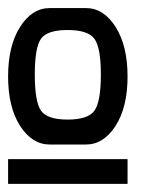

<svg xmlns="http://www.w3.org/2000/svg" viewBox="-20 -722 415 474"><path d="M191.9 -365.2H103Q59.1 -365.2 29.5 -411.4Q0 -457.5 0 -533.2Q0 -608.9 29.5 -655.5Q59.1 -702.1 103 -702.1H191.9Q235.8 -702.1 265.4 -655.5Q294.9 -608.9 294.9 -533.2Q294.9 -457.5 265.4 -411.4Q235.8 -365.2 191.9 -365.2ZM229 -538.1Q229 -604.5 213.1 -626.2Q197.3 -647.9 147 -647.9Q96.7 -647.9 81.3 -626.5Q65.9 -605 65.9 -538.1Q65.9 -470.7 81.3 -448.7Q96.7 -426.8 147 -426.8Q197.3 -426.8 213.1 -448.7Q229 -470.7 229 -538.1ZM0 -268.1V-329.1H294.9V-268.1Z"/></svg>

Font: Favorite Color
Style: Regular
Weight: 400
Designer: Bryce Wilner
Version: Version 1.000;PS 1.0;hotconv 16.6.51;makeotf.lib2.5.65220 DE